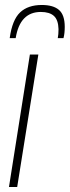

<svg xmlns="http://www.w3.org/2000/svg" viewBox="-20 -751 280 771"><path d="M49 0H16L100 -532H134ZM148 -731Q194 -731 217 -711Q240 -691 240 -643Q240 -617 235 -598H212Q215 -613 215 -634Q214 -671 196.5 -687Q179 -703 144 -703Q60 -703 43 -598H19Q29 -671 60.5 -701Q92 -731 148 -731Z"/></svg>

Font: Georama SemiCondensed ExtraLight
Style: Italic
Weight: 200
Width: 4
Italic angle: -9°
Designer: Jean-Baptiste Levee
Foundry: Production Type
Version: Version 1.000